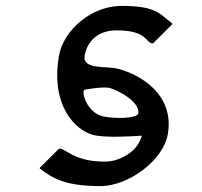

<svg xmlns="http://www.w3.org/2000/svg" viewBox="-20 -615 685 651"><path d="M377 -512C480 -512 474 -469 497 -468H499L565 -534L562 -537C521 -568 510 -595 392 -595C289 -595 195 -512 180 -426C151 -260 233 -173 298 -157C338 -147 434 -153 461 -155C447 -100 385 -67 336 -67C232 -67 206 -109 183 -111H180L114 -45L117 -42C159 -11 199 16 321 16C413 16 533 -69 549 -160C573 -299 448 -365 379 -382C341 -392 259 -378 267 -426C277 -484 322 -513 377 -512ZM449 -230C443 -213 371 -212 332 -220C329 -220 327 -221 325 -222C281 -233 258 -291 264 -308C264 -310 266 -311 267 -311C273 -312 331 -322 351 -317C381 -309 455 -270 449 -230Z"/></svg>

Font: Charger Monospace
Style: Regular
Weight: 400
Designer: Jasper
Foundry: Cannot Into Space Fonts
Version: Version 0.980